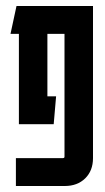

<svg xmlns="http://www.w3.org/2000/svg" viewBox="-20 -620 350 640"><path d="M33 0V-93H190Q195 -93 195 -98V-507H138V-299H167L159 -206H43V-507H15L35 -600H290V-93Q290 -51 264 -25.5Q238 0 196 0Z"/></svg>

Font: Karantina
Style: Regular
Weight: 400
Designer: Rony Koch
Foundry: Rony Koch
Version: Version 1.000; ttfautohint (v1.8.3)